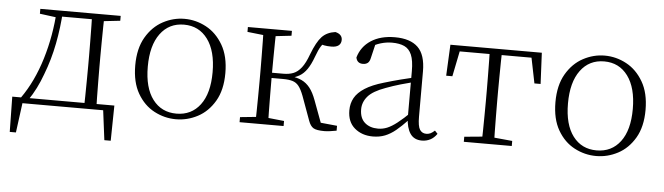

<svg xmlns="http://www.w3.org/2000/svg" viewBox="-45 -692 3530 1021"><g transform="rotate(5 1720.0 -182.0)"><path d="M539 0H61L87 -23L63 158H30L27 -30H572L569 158H535L512 -23ZM412 0Q413 -24 413.5 -64.5Q414 -105 414.5 -148.5Q415 -192 415 -226V-283Q415 -316 414.5 -359.5Q414 -403 413.5 -443.5Q413 -484 412 -508H478Q477 -484 476.5 -443.5Q476 -403 475.5 -359.5Q475 -316 475 -283V-226Q475 -192 475.5 -148.5Q476 -105 476.5 -64.5Q477 -24 478 0ZM135 -482V-508H237V-470H227ZM445 -470V-508H564V-482L456 -470ZM74 -30Q139 -122 177 -247Q215 -372 223 -508H256Q251 -419 234 -331.5Q217 -244 186 -164Q172 -125 153.5 -88Q135 -51 112 -18V-6ZM237 -477V-508H447V-477Z M904 14Q843 14 788 -15Q733 -44 698.5 -103.5Q664 -163 664 -253Q664 -343 699 -403Q734 -463 789 -492.5Q844 -522 904 -522Q965 -522 1020 -492.5Q1075 -463 1110 -403Q1145 -343 1145 -253Q1145 -163 1110 -103.5Q1075 -44 1020 -15Q965 14 904 14ZM904 -16Q984 -16 1030.5 -77.5Q1077 -139 1077 -252Q1077 -365 1030.5 -428Q984 -491 904 -491Q824 -491 777.5 -428Q731 -365 731 -252Q731 -139 777.5 -77.5Q824 -16 904 -16Z M1243 0V-27L1352 -38H1372L1478 -27V0ZM1243 -482V-508H1478V-482L1372 -470H1352ZM1327 0Q1328 -24 1328.5 -64.5Q1329 -105 1329.5 -148.5Q1330 -192 1330 -226V-283Q1330 -316 1329.5 -359.5Q1329 -403 1328.5 -443.5Q1328 -484 1327 -508H1395Q1394 -484 1393.5 -443Q1393 -402 1392.5 -356.5Q1392 -311 1392 -273V-254Q1392 -206 1392.5 -156.5Q1393 -107 1393.5 -65.5Q1394 -24 1395 0ZM1611 -40 1564 -169Q1551 -203 1537.5 -220Q1524 -237 1504 -243Q1484 -249 1453 -249H1360V-277H1452Q1483 -277 1506 -286Q1529 -295 1548.5 -320Q1568 -345 1585 -392Q1611 -460 1637.5 -488Q1664 -516 1709 -522Q1746 -513 1746 -483Q1746 -464 1733 -453.5Q1720 -443 1694 -443Q1672 -443 1656.5 -446Q1641 -449 1626 -453L1671 -479Q1652 -460 1639 -440Q1626 -420 1612 -381Q1597 -340 1579.5 -314.5Q1562 -289 1539.5 -276Q1517 -263 1488 -257V-268Q1526 -264 1551.5 -252Q1577 -240 1596 -216Q1615 -192 1630 -151L1681 -14L1639 -38L1761 -26V0Q1745 3 1727.5 5.5Q1710 8 1696 8Q1654 8 1637.5 -2Q1621 -12 1611 -40Z M1955 14Q1897 14 1858 -19Q1819 -52 1819 -114Q1819 -151 1835.5 -180.5Q1852 -210 1889.5 -234Q1927 -258 1989 -276Q2032 -289 2076.5 -300.5Q2121 -312 2161 -321V-297Q2121 -287 2079.5 -275Q2038 -263 2001 -249Q1934 -225 1907.5 -194Q1881 -163 1881 -125Q1881 -78 1908 -54Q1935 -30 1979 -30Q2004 -30 2027.5 -39.5Q2051 -49 2080.5 -72Q2110 -95 2150 -134L2156 -89H2137Q2105 -55 2077 -32Q2049 -9 2020 2.5Q1991 14 1955 14ZM2217 13Q2175 13 2154.5 -17.5Q2134 -48 2132 -102V-106V-350Q2132 -407 2119 -437.5Q2106 -468 2080 -480Q2054 -492 2014 -492Q1984 -492 1954 -483Q1924 -474 1892 -454L1928 -482L1909 -402Q1905 -382 1895 -374Q1885 -366 1869 -366Q1838 -366 1832 -397Q1849 -456 1900 -489Q1951 -522 2027 -522Q2109 -522 2150 -482.5Q2191 -443 2191 -354V-113Q2191 -61 2203 -43Q2215 -25 2237 -25Q2250 -25 2260 -30Q2270 -35 2282 -46L2297 -30Q2282 -8 2261.5 2.5Q2241 13 2217 13Z M2316 -342 2324 -508H2812L2820 -342H2787L2754 -505L2787 -477H2349L2382 -505L2349 -342ZM2440 0V-27L2556 -38H2580L2696 -27V0ZM2535 0Q2536 -24 2536.5 -64.5Q2537 -105 2537.5 -148.5Q2538 -192 2538 -226V-283Q2538 -316 2537.5 -359.5Q2537 -403 2536.5 -443.5Q2536 -484 2535 -508H2601Q2600 -484 2599.5 -443.5Q2599 -403 2598.5 -359.5Q2598 -316 2598 -283V-226Q2598 -192 2598.5 -148.5Q2599 -105 2599.5 -64.5Q2600 -24 2601 0Z M3147 14Q3086 14 3031 -15Q2976 -44 2941.5 -103.5Q2907 -163 2907 -253Q2907 -343 2942 -403Q2977 -463 3032 -492.5Q3087 -522 3147 -522Q3208 -522 3263 -492.5Q3318 -463 3353 -403Q3388 -343 3388 -253Q3388 -163 3353 -103.5Q3318 -44 3263 -15Q3208 14 3147 14ZM3147 -16Q3227 -16 3273.5 -77.5Q3320 -139 3320 -252Q3320 -365 3273.5 -428Q3227 -491 3147 -491Q3067 -491 3020.5 -428Q2974 -365 2974 -252Q2974 -139 3020.5 -77.5Q3067 -16 3147 -16Z"/></g></svg>

Font: Noto Serif KR
Style: Regular
Weight: 200
Designer: Ryoko NISHIZUKA 西塚涼子 (kana & ideographs); Frank Grießhammer (Latin, Greek & Cyrillic); Wenlong ZHANG 张文龙 (bopomofo); San
Foundry: Adobe
Version: Version 2.001;hotconv 1.1.0;makeotfexe 2.6.0